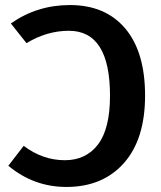

<svg xmlns="http://www.w3.org/2000/svg" viewBox="-20 -726 638 761"><path d="M257 -706Q398 -706 476.5 -613Q555 -520 555 -347Q555 -174 471 -79.5Q387 15 243 15Q114 15 13 -69L74 -148Q149 -91 237 -91Q321 -91 368.5 -153.5Q416 -216 416 -347Q416 -604 253 -604Q166 -604 85 -555L23 -633Q127 -706 257 -706Z"/></svg>

Font: FiraGO Medium
Style: Regular
Weight: 500
Designer: bBox Type
Foundry: bBox Type GmbH
Version: Version 1.001;PS 001.001;hotconv 1.0.88;makeotf.lib2.5.64775